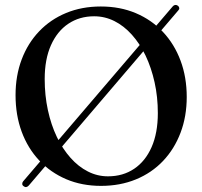

<svg xmlns="http://www.w3.org/2000/svg" viewBox="-20 -742 826 784"><path d="M76 18Q71 14.5 70.8 9Q70.5 3.5 74.5 -1.5L685 -715.5Q689.5 -721 695.2 -721.8Q701 -722.5 706.5 -718.5Q711.5 -714.5 712 -709.2Q712.5 -704 708 -699.5L97.5 15.5Q92.5 21 87 21.8Q81.5 22.5 76 18ZM391.5 -715.5Q470.5 -715.5 534.8 -688.2Q599 -661 645.5 -611.5Q692 -562 717.2 -494.5Q742.5 -427 742.5 -346Q742.5 -266.5 717.2 -200Q692 -133.5 645.8 -84.8Q599.5 -36 535 -9.5Q470.5 17 392.5 17Q314.5 17 250.5 -10.2Q186.5 -37.5 140 -87Q93.5 -136.5 68.5 -204.2Q43.5 -272 43.5 -353.5Q43.5 -433 68.5 -499.2Q93.5 -565.5 139.8 -614Q186 -662.5 250 -689Q314 -715.5 391.5 -715.5ZM624.5 -280Q624.5 -346.5 611.2 -406Q598 -465.5 574.5 -514.8Q551 -564 518.5 -600.2Q486 -636.5 447 -656Q408 -675.5 364.5 -675.5Q304.5 -675.5 259 -645Q213.5 -614.5 188 -557.2Q162.5 -500 162.5 -419.5Q162.5 -352.5 175.5 -292.5Q188.5 -232.5 212 -183.2Q235.5 -134 267.8 -97.8Q300 -61.5 338.8 -41.8Q377.5 -22 421 -22Q482 -22 527.8 -52.8Q573.5 -83.5 599 -141.2Q624.5 -199 624.5 -280Z"/></svg>

Font: Fraunces 36pt
Style: Regular
Weight: 400
Version: Version 1.000;[b76b70a41]